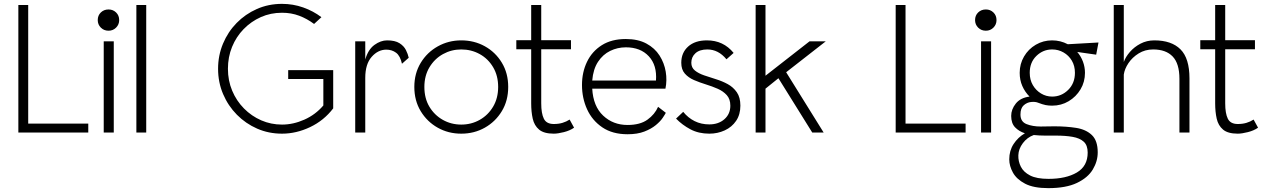

<svg xmlns="http://www.w3.org/2000/svg" viewBox="-20 -686 6541 994"><path d="M75 0V-660H126V-46H437V0Z M517 0V-472H569V0ZM542 -527Q518 -527 502 -543Q486 -559 486 -582Q486 -606 502 -621.5Q518 -637 542 -637Q565 -637 581 -621.5Q597 -606 597 -582Q597 -559 581 -543Q565 -527 542 -527Z M686 0V-660H737V0Z M1440 6Q1371 6 1311.5 -20Q1252 -46 1206.5 -92Q1161 -138 1135 -199Q1109 -260 1109 -330Q1109 -399 1134.5 -460Q1160 -521 1205 -567Q1250 -613 1310 -639.5Q1370 -666 1440 -666Q1497 -666 1549.5 -647.5Q1602 -629 1644 -597L1606 -562Q1570 -589 1529 -604.5Q1488 -620 1440 -620Q1381 -620 1330.5 -597.5Q1280 -575 1241.5 -535.5Q1203 -496 1181.5 -443.5Q1160 -391 1160 -330Q1160 -269 1182 -216.5Q1204 -164 1243 -124.5Q1282 -85 1332.5 -63Q1383 -41 1440 -41Q1498 -41 1555.5 -66.5Q1613 -92 1654 -140V-277H1472V-323H1705V-125Q1657 -62 1585.5 -28Q1514 6 1440 6Z M1819 0V-472H1871V-378Q1886 -430 1918.5 -453.5Q1951 -477 1984 -477Q2025 -477 2048 -462.5Q2071 -448 2081.5 -427Q2092 -406 2096 -387L2061 -356Q2052 -397 2030.5 -413Q2009 -429 1980 -429Q1937 -429 1904 -391.5Q1871 -354 1871 -283V0Z M2368 6Q2301 6 2246 -25Q2191 -56 2158 -110.5Q2125 -165 2125 -236Q2125 -306 2158 -360.5Q2191 -415 2246.5 -446Q2302 -477 2368 -477Q2435 -477 2490 -446.5Q2545 -416 2578 -361.5Q2611 -307 2611 -236Q2611 -165 2578 -110.5Q2545 -56 2490 -25Q2435 6 2368 6ZM2368 -41Q2420 -41 2463.5 -65.5Q2507 -90 2533 -134Q2559 -178 2559 -236Q2559 -294 2533 -338Q2507 -382 2463.5 -406Q2420 -430 2368 -430Q2317 -430 2273.5 -406Q2230 -382 2203.5 -338Q2177 -294 2177 -236Q2177 -177 2203 -133.5Q2229 -90 2272.5 -65.5Q2316 -41 2368 -41Z M2847 6Q2796 6 2771 -15Q2746 -36 2738 -71.5Q2730 -107 2730 -151V-431H2653V-478H2730V-660H2782V-478H2936V-431H2782V-151Q2782 -99 2795.5 -71.5Q2809 -44 2847 -44Q2872 -44 2892 -50Q2912 -56 2929 -67L2952 -25Q2931 -10 2899.5 -2Q2868 6 2847 6Z M3427 -102Q3423 -94 3411 -76Q3399 -58 3375.5 -38.5Q3352 -19 3316 -5Q3280 9 3229 9Q3151 9 3098.5 -26.5Q3046 -62 3019.5 -120Q2993 -178 2993 -246Q2993 -312 3019 -366Q3045 -420 3095.5 -452Q3146 -484 3220 -484Q3283 -484 3326.5 -460.5Q3370 -437 3394.5 -398.5Q3419 -360 3426.5 -315Q3434 -270 3425 -227H3046Q3051 -136 3102.5 -87.5Q3154 -39 3229 -39Q3294 -39 3332 -66.5Q3370 -94 3387 -133ZM3220 -441Q3177 -441 3139 -422.5Q3101 -404 3076 -366Q3051 -328 3046 -269H3376Q3382 -348 3339 -394.5Q3296 -441 3220 -441Z M3652 6Q3597 6 3554.5 -16.5Q3512 -39 3480 -72L3517 -107Q3542 -76 3576 -59Q3610 -42 3652 -42Q3700 -42 3730.5 -69Q3761 -96 3761 -139Q3761 -173 3742.5 -193.5Q3724 -214 3695.5 -226.5Q3667 -239 3634.5 -249Q3602 -259 3573 -271.5Q3544 -284 3525.5 -305Q3507 -326 3507 -361Q3507 -413 3542.5 -445Q3578 -477 3640 -477Q3725 -477 3778 -412L3741 -379Q3699 -430 3642 -430Q3602 -430 3580.5 -410.5Q3559 -391 3559 -361Q3559 -336 3577.5 -321Q3596 -306 3625 -296Q3654 -286 3686.5 -276Q3719 -266 3747.5 -250.5Q3776 -235 3794.5 -208.5Q3813 -182 3813 -139Q3813 -93 3791 -60.5Q3769 -28 3732 -11Q3695 6 3652 6Z M3892 0V-660H3943V-294L4171 -472H4255L4050 -312L4244 0H4185L4010 -281L3943 -227V0Z M4617 0V-660H4668V-46H4979V0Z M5059 0V-472H5111V0ZM5084 -527Q5060 -527 5044 -543Q5028 -559 5028 -582Q5028 -606 5044 -621.5Q5060 -637 5084 -637Q5107 -637 5123 -621.5Q5139 -606 5139 -582Q5139 -559 5123 -543Q5107 -527 5084 -527Z M5663 103Q5663 149 5637.5 191.5Q5612 234 5555.5 261Q5499 288 5407 288Q5331 288 5287 265Q5243 242 5224 207.5Q5205 173 5205 139Q5205 94 5227.5 59.5Q5250 25 5286 4Q5255 -6 5235 -27Q5215 -48 5215 -86Q5215 -120 5239 -150Q5263 -180 5310 -186Q5286 -210 5272.5 -241Q5259 -272 5259 -309Q5259 -355 5281.5 -393.5Q5304 -432 5342.5 -454.5Q5381 -477 5427 -477Q5470 -477 5508 -457L5667 -466L5655 -403L5557 -417Q5576 -395 5586.5 -367Q5597 -339 5597 -309Q5597 -262 5574 -223.5Q5551 -185 5512.5 -162Q5474 -139 5427 -139Q5409 -139 5393.5 -142Q5378 -145 5352 -155Q5339 -160 5318 -158Q5297 -156 5280 -141Q5263 -126 5263 -93Q5263 -56 5294.5 -43.5Q5326 -31 5368 -31Q5383 -31 5401 -31.5Q5419 -32 5439 -32Q5500 -32 5551 -24Q5602 -16 5632.5 13Q5663 42 5663 103ZM5427 -186Q5475 -186 5510 -220.5Q5545 -255 5545 -309Q5545 -345 5529 -372Q5513 -399 5486 -414.5Q5459 -430 5427 -430Q5380 -430 5345.5 -396.5Q5311 -363 5311 -309Q5311 -273 5327 -245.5Q5343 -218 5369.5 -202Q5396 -186 5427 -186ZM5252 118Q5251 149 5265 177Q5279 205 5313 222.5Q5347 240 5408 240Q5499 240 5555 207Q5611 174 5611 104Q5611 66 5590.5 47.5Q5570 29 5533 22.5Q5496 16 5446 16Q5419 16 5389.5 16Q5360 16 5332 13Q5298 25 5275.5 55Q5253 85 5252 118Z M5746 0V-660H5798V-365Q5807 -391 5829.5 -417Q5852 -443 5884.5 -460Q5917 -477 5956 -477Q6045 -477 6091.5 -430.5Q6138 -384 6138 -280V0H6086V-278Q6086 -357 6051 -393.5Q6016 -430 5950 -430Q5908 -430 5875 -409.5Q5842 -389 5822 -359Q5802 -329 5798 -300V0Z M6388 6Q6337 6 6312 -15Q6287 -36 6279 -71.5Q6271 -107 6271 -151V-431H6194V-478H6271V-660H6323V-478H6477V-431H6323V-151Q6323 -99 6336.5 -71.5Q6350 -44 6388 -44Q6413 -44 6433 -50Q6453 -56 6470 -67L6493 -25Q6472 -10 6440.5 -2Q6409 6 6388 6Z"/></svg>

Font: Lil Grotesk Light
Style: Regular
Weight: 300
Designer: Bastien Sozeau
Foundry: NBR — Bastien Sozeau
Version: Version 3.003; ttfautohint (v1.8.4.7-5d5b);gftools[0.9.33]